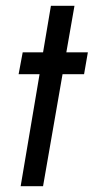

<svg xmlns="http://www.w3.org/2000/svg" viewBox="-20 -640 322 660"><path d="M58 -460 44 -385H116L51 0H128L195 -385H269L282 -460H208L236 -620H155L128 -460Z"/></svg>

Font: Jost
Style: Italic
Weight: 400
Italic angle: -5°
Version: Version 3.710